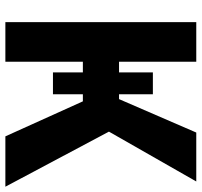

<svg xmlns="http://www.w3.org/2000/svg" viewBox="-38 -713 751 715"><g transform="rotate(90 337.5 -355.5)"><path d="M655.8 -710.9 470.2 -385.7 675.3 0H487.8L357.4 -288.6H331.1V-177.2H249.5V-288.6H210V0H62.5V-710.9H210V-423.3H249.5V-549.3H331.1V-423.3H349.1L473.6 -710.9Z"/></g></svg>

Font: Roboto
Style: Bold
Weight: 700
Designer: Google
Version: Version 2.134; 2016; ttfautohint (v1.6)